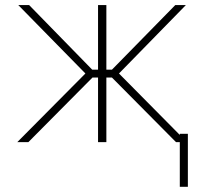

<svg xmlns="http://www.w3.org/2000/svg" viewBox="-20 -550 791 743"><path d="M310.5 -265.6 50.8 -530.3H92.8L336.9 -280.3H359.4V-530.3H391.6V-280.3H413.1L658.2 -530.3H699.2L440.4 -265.6L675.8 -27.8V-32.2H707V172.9H675.8V0H661.1L413.1 -250H391.6V0H359.4V-250H337.9L89.8 0H46.9Z"/></svg>

Font: Pretendard Thin
Style: Regular
Weight: 100
Designer: Base glyphs from Inter by Rasmus Andersson; Hangeul glyphs from Noto Sans CJK(Source Han Sans) by Jang Soo-young and Kan
Foundry: Kil Hyung-jin
Version: Version 1.309